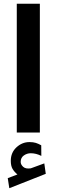

<svg xmlns="http://www.w3.org/2000/svg" viewBox="-20 -702 299 1016"><path d="M72.3 221.2Q55.7 207.5 46.4 191.7Q37.1 175.8 37.1 148.9Q37.1 105.5 67.1 77.6Q97.2 49.8 135.7 49.8Q155.8 49.8 169.7 54.2Q183.6 58.6 198.2 66.9L198.7 123Q170.9 108.9 142.6 108.9Q123 108.9 106.2 120.6Q89.4 132.3 89.4 155.3Q89.8 168.9 102.5 180.7Q115.2 192.4 141.1 189Q142.1 189 145 188L214.4 162.6L222.2 217.8L29.3 293.9L21 240.7ZM190.9 -682.1V-0.5H68.8V-682.1Z"/></svg>

Font: Vazirmatn RD UI FD
Style: Bold
Weight: 700
Designer: Saber Rastikerdar
Foundry: Saber Rastikerdar
Version: Version 33.003